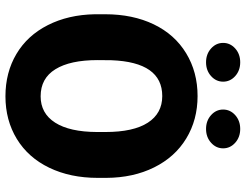

<svg xmlns="http://www.w3.org/2000/svg" viewBox="-122 -802 933 730"><g transform="rotate(90 345.0 -436.5)"><path d="M655.8 -340.8Q655.8 -236.8 617.2 -156.7Q578.6 -76.7 507.6 -33.4Q436.5 9.8 345.7 9.8Q254.9 9.8 184.6 -32Q114.3 -73.7 75 -151.4Q35.6 -229 33.7 -329.6V-369.6Q33.7 -474.1 72 -554Q110.4 -633.8 181.9 -677.2Q253.4 -720.7 344.7 -720.7Q435.1 -720.7 505.9 -677.7Q576.7 -634.8 616 -555.4Q655.3 -476.1 655.8 -373.5ZM481.4 -370.6Q481.4 -476.6 446 -531.5Q410.6 -586.4 344.7 -586.4Q215.8 -586.4 208.5 -393.1L208 -340.8Q208 -236.3 242.7 -180.2Q277.3 -124 345.7 -124Q410.6 -124 445.8 -179.2Q481 -234.4 481.4 -337.9ZM142.6 -817.9Q142.6 -844.7 163.8 -863.8Q185.1 -882.8 216.3 -882.8Q247.6 -882.8 268.8 -863.8Q290 -844.7 290 -817.9Q290 -791 268.8 -772Q247.6 -752.9 216.3 -752.9Q185.1 -752.9 163.8 -772Q142.6 -791 142.6 -817.9ZM396 -817.9Q396 -844.7 417.2 -863.8Q438.5 -882.8 469.7 -882.8Q501 -882.8 522.2 -863.8Q543.5 -844.7 543.5 -817.9Q543.5 -791 522.2 -772Q501 -752.9 469.7 -752.9Q438.5 -752.9 417.2 -772Q396 -791 396 -817.9Z"/></g></svg>

Font: Roboto Black
Style: Regular
Weight: 900
Designer: Google
Version: Version 2.134; 2016